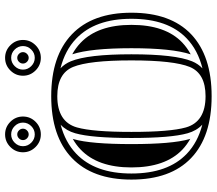

<svg xmlns="http://www.w3.org/2000/svg" viewBox="-68 -774 852 755"><g transform="rotate(-90 357.5 -396.0)"><path d="M211.4 -84Q192.9 -149.2 192.9 -304.7Q192.9 -460.2 211.4 -525.4Q221.4 -560.8 245.1 -583Q176.3 -564.9 131.3 -522Q53.2 -447.8 53.2 -304.7Q53.2 -161.1 130.6 -87.2Q175.8 -43.9 245.4 -25.9Q221.4 -48.3 211.4 -84ZM466.8 -583.7Q484.6 -566.9 494.4 -543.2Q522 -476.1 522 -304.7Q522 -133.3 494.4 -66.2Q484.6 -42.2 466.6 -25.4Q538.3 -43.2 584.5 -87.4Q661.6 -160.9 661.6 -304.7Q661.6 -447.8 583.5 -522Q537.6 -565.9 466.8 -583.7ZM188.2 -77.6 189.7 -73.2Q166 -86.4 147 -104.5Q77.1 -171.4 77.1 -304.7Q77.1 -437.5 147.7 -504.6Q166.3 -522.5 189.5 -535.4L188.2 -531.7Q168.9 -463.4 168.9 -304.7Q168.9 -146 188.2 -77.6ZM521.7 -71.5Q545.9 -145 545.9 -304.7Q545.9 -463.9 522 -537.4Q547.1 -523.7 567.1 -504.6Q637.7 -437.5 637.7 -304.7Q637.7 -171.1 568.1 -104.7Q547.6 -85.2 521.7 -71.5ZM357.4 10.7Q198.2 10.7 113.8 -70.1Q29.3 -150.9 29.3 -304.7Q29.3 -458 114.7 -539.3Q199.5 -620.1 357.4 -620.1Q515.1 -620.1 600.1 -539.3Q685.5 -458 685.5 -304.7Q685.5 -150.9 601.1 -70.1Q516.1 10.7 357.4 10.7ZM357.4 -13.2Q446.5 -13.2 472.2 -75.2Q498 -138.4 498 -304.7Q498 -471.4 472.2 -534.2Q446.5 -596.2 357.4 -596.2Q256.3 -596.2 234.4 -518.8Q216.8 -456.8 216.8 -304.7Q216.8 -152.6 234.4 -90.6Q256.3 -13.2 357.4 -13.2ZM475.5 -763.8Q461.7 -750 461.7 -731.2Q461.7 -712.4 475.5 -698.6Q489.3 -684.8 508.1 -684.8Q526.9 -684.8 540.6 -698.6Q554.4 -712.4 554.4 -731.2Q554.4 -750 540.6 -763.8Q526.9 -777.6 508.1 -777.6Q489.3 -777.6 475.5 -763.8ZM174.4 -763.8Q160.6 -750 160.6 -731.2Q160.6 -712.4 174.4 -698.6Q188.2 -684.8 207 -684.8Q225.8 -684.8 239.6 -698.6Q253.4 -712.4 253.4 -731.2Q253.4 -750 239.6 -763.8Q225.8 -777.6 207 -777.6Q188.2 -777.6 174.4 -763.8ZM492.3 -715.5Q485.6 -722.2 485.6 -731.2Q485.6 -740.2 492.3 -746.9Q499 -753.7 508.1 -753.7Q517.1 -753.7 523.8 -746.9Q530.5 -740.2 530.5 -731.2Q530.5 -722.2 523.8 -715.5Q517.1 -708.7 508.1 -708.7Q499 -708.7 492.3 -715.5ZM437.7 -731.2Q437.7 -760 458.5 -780.8Q479.2 -801.5 508.1 -801.5Q536.9 -801.5 557.6 -780.8Q578.4 -760 578.4 -731.2Q578.4 -702.4 557.6 -681.6Q536.9 -660.9 508.1 -660.9Q479.2 -660.9 458.5 -681.6Q437.7 -702.4 437.7 -731.2ZM191.3 -715.5Q184.6 -722.2 184.6 -731.2Q184.6 -740.2 191.3 -746.9Q198 -753.7 207 -753.7Q216.1 -753.7 222.8 -746.9Q229.5 -740.2 229.5 -731.2Q229.5 -722.2 222.8 -715.5Q216.1 -708.7 207 -708.7Q198 -708.7 191.3 -715.5ZM136.7 -731.2Q136.7 -760 157.5 -780.8Q178.2 -801.5 207 -801.5Q235.8 -801.5 256.6 -780.8Q277.3 -760 277.3 -731.2Q277.3 -702.4 256.6 -681.6Q235.8 -660.9 207 -660.9Q178.2 -660.9 157.5 -681.6Q136.7 -702.4 136.7 -731.2Z"/></g></svg>

Font: itsadzokeS01
Style: Regular
Weight: 600
Width: 6
Version: Version 0.46